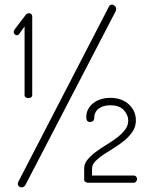

<svg xmlns="http://www.w3.org/2000/svg" viewBox="-20 -788 648 828"><path d="M86 -674 63 -642Q59 -636 53 -636Q47 -636 43 -640.5Q39 -645 39 -650Q39 -654 41.5 -658.5Q44 -663 46 -665L91 -724Q96 -731 105 -731Q110 -731 114.5 -727.5Q119 -724 119 -718V-378Q119 -371 114 -368Q109 -365 103 -365Q96 -365 91 -368Q86 -371 86 -378ZM352 -282Q352 -319 381.5 -342.5Q411 -366 456 -366Q505 -366 535.5 -338Q566 -310 566 -269Q566 -242 552 -221Q538 -200 517 -182.5Q496 -165 471.5 -150Q447 -135 426 -121Q405 -107 391 -92.5Q377 -78 377 -61V-31H558Q563 -31 567 -26.5Q571 -22 571 -16Q571 -10 567 -5Q563 0 558 0H359Q354 0 348.5 -3.5Q343 -7 343 -13V-61Q343 -82 357 -99Q371 -116 392 -132Q413 -148 438 -163Q463 -178 484 -194Q505 -210 519 -228Q533 -246 533 -268Q533 -292 514 -313Q495 -334 455 -334Q425 -334 405.5 -319.5Q386 -305 386 -275Q386 -270 381 -266Q376 -262 368 -262Q352 -262 352 -282ZM90 9Q84 20 73 20Q67 20 62 16Q57 12 57 5Q57 -1 59 -4L450 -760Q454 -768 463 -768Q469 -768 475 -762.5Q481 -757 481 -749Q481 -744 478 -738Z"/></svg>

Font: AkaAcidDosis
Style: ExtraLight
Weight: 250
Designer: Edgar Tolentino, Pablo Impallari, Igino Marini, Aka-Acid
Foundry: Edgar Tolentino, Pablo Impallari, Igino Marini, Aka-Acid
Version: Version 1.007